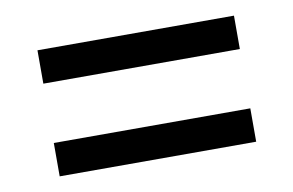

<svg xmlns="http://www.w3.org/2000/svg" viewBox="-43 -575 623 408"><g transform="rotate(-10 269.0 -371.0)"><path d="M57 -435V-507H481V-435ZM57 -235V-307H481V-235Z"/></g></svg>

Font: Instrument Sans Condensed Medium
Style: Regular
Weight: 500
Width: 3
Designer: Rodrigo Fuenzalida
Foundry: fragTYPE
Version: Version 1.000;gftools[0.9.28]